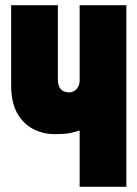

<svg xmlns="http://www.w3.org/2000/svg" viewBox="-20 -720 529 740"><path d="M467 -700H287V-409Q287 -400 284 -391.5Q281 -383 275.5 -377Q270 -371 262.5 -367.5Q255 -364 247 -364Q232 -364 222 -370Q212 -376 207.5 -387.5Q203 -399 203 -416V-700H23V-391Q23 -325 46.5 -283.5Q70 -242 108.5 -222.5Q147 -203 190 -203Q210 -203 225.5 -204Q241 -205 256 -208.5Q271 -212 287 -217V0H467Z"/></svg>

Font: Advent Pro Black
Style: Regular
Weight: 900
Version: Version 3.000